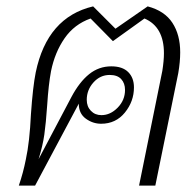

<svg xmlns="http://www.w3.org/2000/svg" viewBox="-20 -582 606 602"><path d="M61 -82Q73 -137 77 -224Q83 -310 92 -355Q128 -528 272 -562L342 -492L443 -562Q496 -548 520.5 -510.5Q545 -473 545 -418Q545 -388 539 -353L467 0H416L489 -360Q494 -392 494 -415Q494 -498 433 -524L334 -453L264 -524Q213 -506 182.5 -462Q152 -418 140 -359Q132 -316 128 -253Q124 -195 119 -160Q114 -125 101 -83L204 -278Q229 -325 259.5 -349.5Q290 -374 329 -374Q364 -374 382 -356Q400 -338 400 -308Q400 -264 371.5 -229Q343 -194 297 -194Q271 -194 249 -210Q227 -226 227 -257L90 0H39Q53 -41 61 -82ZM372 -300Q372 -321 360 -334Q348 -347 324 -347Q294 -347 273 -323.5Q252 -300 252 -269Q252 -248 265 -234.5Q278 -221 298 -221Q326 -221 349 -244.5Q372 -268 372 -300Z"/></svg>

Font: Taviraj ExtraLight
Style: Italic
Weight: 275
Italic angle: -12°
Designer: Katatrad Team
Foundry: CadsonDemak
Version: Version 1.001